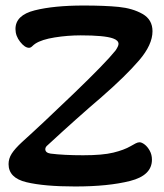

<svg xmlns="http://www.w3.org/2000/svg" viewBox="-20 -665 592 695"><path d="M11 -71Q11 -91 22.5 -109Q34 -127 60 -151Q130 -214 246 -325.5Q362 -437 398 -482Q409 -498 409 -506Q409 -519 389 -526Q358 -537 272 -537Q225 -537 178 -529.5Q131 -522 108 -507Q102 -503 96.5 -497.5Q91 -492 85 -492Q70 -492 53 -513.5Q36 -535 36 -560Q36 -610 105.5 -627.5Q175 -645 283 -645Q359 -645 409.5 -640Q460 -635 496 -614.5Q532 -594 532 -552Q532 -503 483.5 -446.5Q435 -390 348 -314Q259 -238 153 -140Q144 -133 144 -125Q144 -112 163 -109Q211 -103 281 -103Q351 -103 390 -112.5Q429 -122 453 -136Q463 -142 471 -146Q479 -150 485 -150Q493 -150 503.5 -142Q514 -134 522 -119.5Q530 -105 530 -87Q530 -30 451 -10Q372 10 252 10Q140 10 75.5 -5.5Q11 -21 11 -71Z"/></svg>

Font: AkayaTelivigala
Style: Regular
Weight: 400
Designer: Vaishnavi Murthy Yerkadithaya ( vaishnavimurthy@gmail.com ), Juan Luis Blanco Aristondo ( juan@blancoletters.com )
Version: Version 1.000